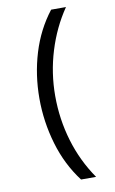

<svg xmlns="http://www.w3.org/2000/svg" viewBox="-100 -845 620 1032"><g transform="rotate(-10 209.5 -328.5)"><path d="M256 135Q183 39 147 -83Q111 -205 111 -332Q111 -461 147 -579.5Q183 -698 256 -792H337Q270 -694 233.5 -575Q197 -456 197 -331Q197 -204 232.5 -85Q268 34 338 135Z"/></g></svg>

Font: hexlkorean05
Style: Book
Weight: 400
Designer: Jelle Bosma - Monotype Design Team
Foundry: Monotype Imaging Inc.
Version: Version 2.003